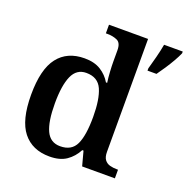

<svg xmlns="http://www.w3.org/2000/svg" viewBox="-135 -887 1002 1025"><g transform="rotate(20 365.5 -375.0)"><path d="M253 10Q155 10 102 -56.5Q49 -123 49 -267Q49 -412 101.5 -479.5Q154 -547 252 -547Q308 -547 344.5 -524Q381 -501 402 -465H409Q405 -492 403 -525.5Q401 -559 401 -583V-647Q401 -689 377 -700Q353 -711 320 -711H312V-760H534V-119Q534 -89 545.5 -74Q557 -59 575.5 -54Q594 -49 617 -49H622V0H436L414 -82H407Q385 -40 348.5 -15Q312 10 253 10ZM288 -61Q353 -61 377 -112Q401 -163 401 -268Q401 -369 377 -423Q353 -477 287 -477Q232 -477 208 -423Q184 -369 184 -267Q184 -164 208 -112.5Q232 -61 288 -61ZM589 -613Q598 -644 608.5 -685Q619 -726 625 -760H731V-750Q722 -729 706.5 -702Q691 -675 673.5 -648.5Q656 -622 640 -600H589Z"/></g></svg>

Font: Noto Naskh Arabic SemiBold
Style: Regular
Weight: 600
Designer: Monotype Design Team, David Williams, Mohamad Dakak and Nizar Qandah
Foundry: Monotype Imaging Inc.
Version: Version 2.016